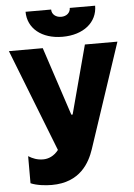

<svg xmlns="http://www.w3.org/2000/svg" viewBox="-61 -765 709 1017"><g transform="rotate(-5 293.5 -257.0)"><path d="M114 -720C114 -632 187 -571 298 -571C410 -571 484 -632 484 -720H349C349 -695 329 -677 300 -677C272 -677 250 -694 250 -720ZM173 206C325 206 377 104 400 36L585 -520H412L315 -156H308L188 -520H8L221 24C197 55 167 67 139 67C108 67 83 57 61 43V187C93 201 139 206 173 206Z"/></g></svg>

Font: Fixel Display ExtraBold
Style: Regular
Weight: 800
Designer: AlfaBravo + MacPaw
Foundry: Kyrylo Tkachov, Marchela Mozhyna, Serhii Makarenko, Maria Weinstein, Zakhar Kryvoshyya
Version: Version 1.211